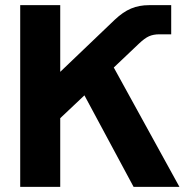

<svg xmlns="http://www.w3.org/2000/svg" viewBox="-20 -725 730 745"><path d="M58.4 0V-705H213.7V0ZM498.3 0 290.9 -386.1 405.7 -491.7 676.2 0ZM152.2 -208.3V-446.2H213.7L424.9 -648.1Q441.3 -663.5 456.7 -674.2Q472.1 -684.9 488.4 -691.8Q504.7 -698.6 521.9 -701.8Q539.2 -705 558.5 -705H644.3V-591.9H599.1Q575 -591.9 558.2 -584.3Q541.4 -576.8 520 -556.5L377 -420.8L353.6 -398.5Z"/></svg>

Font: TikTok Sans Light
Style: Regular
Weight: 300
Version: Version 4.000